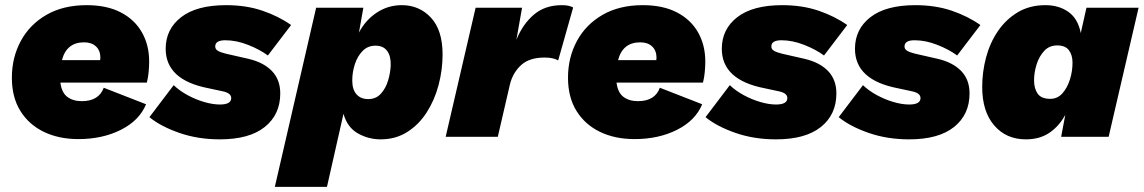

<svg xmlns="http://www.w3.org/2000/svg" viewBox="-20 -530 4432 744"><path d="M284 9Q208 9 150 -19Q92 -47 59 -100Q26 -153 26 -229Q26 -307 60.5 -371Q95 -435 160 -472.5Q225 -510 316 -510Q394 -510 448 -482Q502 -454 530 -404.5Q558 -355 558 -292Q558 -273 556 -251Q554 -229 549 -210H214Q219 -171 241 -154.5Q263 -138 297 -138Q363 -138 382 -190L546 -126Q520 -63 448.5 -27Q377 9 284 9ZM306 -366Q238 -366 220 -297H368Q369 -301 369 -306Q369 -334 352 -350Q335 -366 306 -366Z M832 10Q747 10 675 -15Q603 -40 559 -76L653 -200Q676 -178 707.5 -161Q739 -144 772 -134.5Q805 -125 832 -125Q876 -125 876 -150Q876 -169 844 -176L788 -188Q622 -220 622 -341Q622 -417 682 -463.5Q742 -510 856 -510Q934 -510 997 -488.5Q1060 -467 1108 -433L1018 -315Q987 -338 941.5 -356Q896 -374 853 -374Q814 -374 814 -350Q814 -339 824.5 -333Q835 -327 855 -322L943 -302Q1002 -288 1034 -254.5Q1066 -221 1066 -168Q1066 -86 1006 -38Q946 10 832 10Z M1045 194 1205 -500H1388L1371 -404Q1397 -453 1440.5 -481.5Q1484 -510 1537 -510Q1605 -510 1650 -461.5Q1695 -413 1695 -319Q1695 -259 1679.5 -200.5Q1664 -142 1633.5 -94.5Q1603 -47 1558 -18.5Q1513 10 1455 10Q1408 10 1367 -13Q1326 -36 1311 -89L1247 194ZM1407 -146Q1437 -146 1456 -167Q1475 -188 1484 -218.5Q1493 -249 1494 -277Q1495 -313 1480 -333Q1465 -353 1435 -353Q1405 -353 1385 -332.5Q1365 -312 1355 -281Q1345 -250 1345 -218Q1345 -183 1361.5 -164.5Q1378 -146 1407 -146Z M1707 0 1823 -500H2003L1981 -376Q2006 -437 2049 -473.5Q2092 -510 2157 -510Q2173 -510 2183.5 -507.5Q2194 -505 2201 -501L2143 -296Q2134 -301 2121.5 -304Q2109 -307 2090 -307Q2031 -307 1999 -277.5Q1967 -248 1956 -203L1909 0Z M2439 9Q2363 9 2305 -19Q2247 -47 2214 -100Q2181 -153 2181 -229Q2181 -307 2215.5 -371Q2250 -435 2315 -472.5Q2380 -510 2471 -510Q2549 -510 2603 -482Q2657 -454 2685 -404.5Q2713 -355 2713 -292Q2713 -273 2711 -251Q2709 -229 2704 -210H2369Q2374 -171 2396 -154.5Q2418 -138 2452 -138Q2518 -138 2537 -190L2701 -126Q2675 -63 2603.5 -27Q2532 9 2439 9ZM2461 -366Q2393 -366 2375 -297H2523Q2524 -301 2524 -306Q2524 -334 2507 -350Q2490 -366 2461 -366Z M2987 10Q2902 10 2830 -15Q2758 -40 2714 -76L2808 -200Q2831 -178 2862.5 -161Q2894 -144 2927 -134.5Q2960 -125 2987 -125Q3031 -125 3031 -150Q3031 -169 2999 -176L2943 -188Q2777 -220 2777 -341Q2777 -417 2837 -463.5Q2897 -510 3011 -510Q3089 -510 3152 -488.5Q3215 -467 3263 -433L3173 -315Q3142 -338 3096.5 -356Q3051 -374 3008 -374Q2969 -374 2969 -350Q2969 -339 2979.5 -333Q2990 -327 3010 -322L3098 -302Q3157 -288 3189 -254.5Q3221 -221 3221 -168Q3221 -86 3161 -38Q3101 10 2987 10Z M3503 10Q3418 10 3346 -15Q3274 -40 3230 -76L3324 -200Q3347 -178 3378.5 -161Q3410 -144 3443 -134.5Q3476 -125 3503 -125Q3547 -125 3547 -150Q3547 -169 3515 -176L3459 -188Q3293 -220 3293 -341Q3293 -417 3353 -463.5Q3413 -510 3527 -510Q3605 -510 3668 -488.5Q3731 -467 3779 -433L3689 -315Q3658 -338 3612.5 -356Q3567 -374 3524 -374Q3485 -374 3485 -350Q3485 -339 3495.5 -333Q3506 -327 3526 -322L3614 -302Q3673 -288 3705 -254.5Q3737 -221 3737 -168Q3737 -86 3677 -38Q3617 10 3503 10Z M3955 10Q3879 10 3832.5 -44Q3786 -98 3786 -193Q3786 -251 3801 -307.5Q3816 -364 3847 -409.5Q3878 -455 3924 -482.5Q3970 -510 4031 -510Q4083 -510 4120 -484Q4157 -458 4168 -402L4190 -500H4392L4276 0H4092L4108 -85Q4084 -41 4046.5 -15.5Q4009 10 3955 10ZM4050 -147Q4078 -147 4097 -168.5Q4116 -190 4126 -222Q4136 -254 4136 -287Q4136 -317 4122 -335.5Q4108 -354 4077 -354Q4046 -354 4026.5 -333Q4007 -312 3997 -281Q3987 -250 3987 -218Q3987 -187 4001 -167Q4015 -147 4050 -147Z"/></svg>

Font: Prodigy Sans ExtraBold
Style: Italic
Weight: 800
Italic angle: -13°
Designer: Wei Huang
Foundry: Wei Huang
Version: Version 1.003; ttfautohint (v1.8.3)